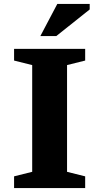

<svg xmlns="http://www.w3.org/2000/svg" viewBox="-20 -955 504 975"><path d="M412.5 -59.5V0H51.5V-59.5L143.5 -82.5V-624.5L51.5 -647.5V-707H412.5V-647.5L320.5 -624.5V-82.5ZM185 -772 271 -935H435.5V-907L266 -772Z"/></svg>

Font: Newsreader 6pt SemiBold
Style: Regular
Weight: 600
Designer: Hugues Gentile
Foundry: Production Type
Version: Version 1.003; ttfautohint (v1.8.3)